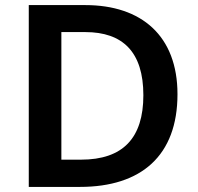

<svg xmlns="http://www.w3.org/2000/svg" viewBox="-20 -734 776 754"><path d="M677 -364C677 -593 536 -714 315 -714H93V0H294C535 0 677 -123 677 -364ZM543 -360C543 -192 463 -107 298 -107H221V-608H315C462 -608 543 -530 543 -360Z"/></svg>

Font: Noto Sans Arabic UI SmBd
Style: Regular
Weight: 600
Designer: Monotype Design Team, Nadine Chahine and Nizar Qandah
Foundry: Monotype Imaging Inc.
Version: Version 2.010